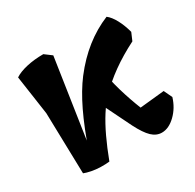

<svg xmlns="http://www.w3.org/2000/svg" viewBox="-119 -621 773 763"><g transform="rotate(-30 268.0 -239.5)"><path d="M179 10Q161 12 139 11.5Q117 11 97 7Q77 3 65 -2L58 -282L32 -461Q53 -475 88 -483Q123 -491 165 -491L197 -467L135 -54L128 -65Q160 -158 192 -224.5Q224 -291 259 -337Q302 -393 351.5 -432Q401 -471 457 -494Q474 -481 488.5 -454Q503 -427 512 -393L497 -358Q380 -299 307 -222Q284 -199 262 -164.5Q240 -130 219.5 -86.5Q199 -43 179 10ZM418 15Q393 15 372.5 -4.5Q352 -24 329 -69L249 -232L339 -295Q349 -244 366.5 -189.5Q384 -135 406 -84L358 -110L506 -125L524 -87Q511 -44 480.5 -14.5Q450 15 418 15Z"/></g></svg>

Font: Eczar SemiBold
Style: Regular
Weight: 600
Designer: Vaibhav Singh
Foundry: Rosetta Type Foundry
Version: Version 2.000